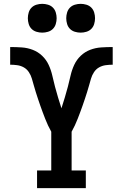

<svg xmlns="http://www.w3.org/2000/svg" viewBox="-20 -980 640 1000"><path d="M173 0V-92H247V-294Q238 -310 230 -327Q222 -344 215.5 -361Q209 -378 202.5 -395Q196 -412 190 -429.5Q184 -447 178 -464.5Q172 -482 166.5 -500Q161 -518 156 -535.5Q151 -553 146 -570.5Q141 -588 130.5 -604Q120 -620 104 -629Q88 -638 69.5 -640.5Q51 -643 33 -643V-735H34Q64 -735 93.5 -733Q123 -731 150.5 -720.5Q178 -710 199.5 -689.5Q221 -669 233.5 -642Q246 -615 252.5 -586Q259 -557 266.5 -528.5Q274 -500 282.5 -472Q291 -444 300 -416Q309 -444 317.5 -472Q326 -500 333.5 -528.5Q341 -557 347.5 -586Q354 -615 366.5 -642Q379 -669 400.5 -689.5Q422 -710 449.5 -720.5Q477 -731 506.5 -733Q536 -735 566 -735H567V-643Q549 -643 530.5 -640.5Q512 -638 496 -629Q480 -620 469.5 -604Q459 -588 454 -570.5Q449 -553 444 -535.5Q439 -518 433.5 -500Q428 -482 422 -464.5Q416 -447 410 -429.5Q404 -412 397.5 -395Q391 -378 384.5 -361Q378 -344 370 -327Q362 -310 353 -294V-92H427V0ZM400 -810Q385 -810 370 -814.5Q355 -819 344.5 -829.5Q334 -840 329.5 -855Q325 -870 325 -885Q325 -900 329.5 -915Q334 -930 344.5 -940.5Q355 -951 370 -955.5Q385 -960 400 -960Q415 -960 430 -955.5Q445 -951 455.5 -940.5Q466 -930 470.5 -915Q475 -900 475 -885Q475 -870 470.5 -855Q466 -840 455.5 -829.5Q445 -819 430 -814.5Q415 -810 400 -810ZM200 -810Q185 -810 170 -814.5Q155 -819 144.5 -829.5Q134 -840 129.5 -855Q125 -870 125 -885Q125 -900 129.5 -915Q134 -930 144.5 -940.5Q155 -951 170 -955.5Q185 -960 200 -960Q215 -960 230 -955.5Q245 -951 255.5 -940.5Q266 -930 270.5 -915Q275 -900 275 -885Q275 -870 270.5 -855Q266 -840 255.5 -829.5Q245 -819 230 -814.5Q215 -810 200 -810Z"/></svg>

Font: Iosevka Curly Slab SmBdEx
Style: Regular
Weight: 600
Width: 7
Monospace: yes
Designer: Belleve Invis
Foundry: Belleve Invis
Version: Version 11.1.0; ttfautohint (v1.8.3)